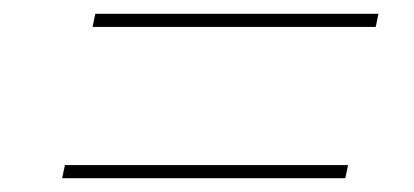

<svg xmlns="http://www.w3.org/2000/svg" viewBox="-20 -489 600 278"><path d="M114 -450 118 -469H528L524 -450ZM70 -231 74 -250H484L480 -231Z"/></svg>

Font: Montserrat Thin Thin
Style: Italic
Weight: 250
Italic angle: -11.3°
Version: Version 9.000